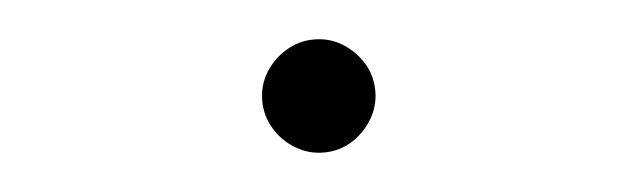

<svg xmlns="http://www.w3.org/2000/svg" viewBox="-28 -539 1056 318"><g transform="rotate(-5 500.0 -380.0)"><path d="M500 -474Q526 -474 547 -461Q568 -448 581 -427Q594 -406 594 -380Q594 -355 581 -333.5Q568 -312 547 -299Q526 -286 500 -286Q475 -286 453.5 -299Q432 -312 419 -333.5Q406 -355 406 -380Q406 -406 419 -427Q432 -448 453.5 -461Q475 -474 500 -474Z"/></g></svg>

Font: Noto Sans SC Thin Light
Style: Regular
Weight: 300
Version: Version 2.004-H2;hotconv 1.0.118;makeotfexe 2.5.65603